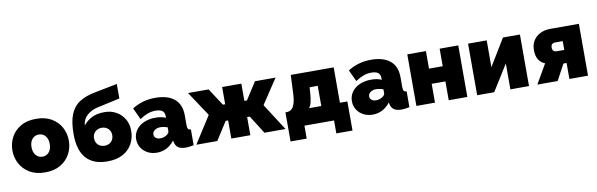

<svg xmlns="http://www.w3.org/2000/svg" viewBox="-54 -1268 6003 1929"><g transform="rotate(-10 2947.5 -304.0)"><path d="M307 10Q213 10 149 -28.5Q85 -67 52 -129Q19 -191 19 -263Q19 -336 52 -398Q85 -460 149 -498Q213 -536 307 -536Q401 -536 465 -498Q529 -460 562 -398Q595 -336 595 -263Q595 -191 562 -129Q529 -67 465 -28.5Q401 10 307 10ZM214 -263Q214 -211 240.5 -180.5Q267 -150 307 -150Q348 -150 374 -180.5Q400 -211 400 -263Q400 -316 374 -346Q348 -376 307 -376Q267 -376 240.5 -346Q214 -316 214 -263Z M941 10Q800 10 726.5 -71.5Q653 -153 653 -320Q653 -444 684 -520Q715 -596 778.5 -636.5Q842 -677 939 -695L1168 -740V-592L936 -541Q875 -528 830 -489Q785 -450 779 -385Q814 -429 866 -456Q918 -483 997 -483Q1063 -483 1115.5 -453.5Q1168 -424 1198.5 -372.5Q1229 -321 1229 -253Q1229 -179 1196 -119Q1163 -59 1099 -24.5Q1035 10 941 10ZM941 -150Q982 -150 1008 -175.5Q1034 -201 1034 -243Q1034 -282 1008 -307.5Q982 -333 941 -333Q901 -333 874.5 -307.5Q848 -282 848 -243Q848 -200 874.5 -175Q901 -150 941 -150Z M1263 -159Q1263 -212 1292 -252.5Q1321 -293 1372.5 -316Q1424 -339 1490 -339Q1554 -339 1596 -319V-335Q1596 -372 1574.5 -390Q1553 -408 1505 -408Q1461 -408 1422.5 -393.5Q1384 -379 1342 -351L1287 -469Q1391 -536 1524 -536Q1649 -536 1717.5 -479.5Q1786 -423 1786 -312V-210Q1786 -183 1794 -172.5Q1802 -162 1822 -160V0Q1799 5 1778.5 7.5Q1758 10 1742 10Q1691 10 1664.5 -8.5Q1638 -27 1630 -63L1626 -82Q1554 10 1447 10Q1395 10 1353 -12Q1311 -34 1287 -72.5Q1263 -111 1263 -159ZM1571 -146Q1596 -163 1596 -183V-222Q1580 -228 1559.5 -232Q1539 -236 1523 -236Q1489 -236 1465.5 -219Q1442 -202 1442 -176Q1442 -154 1459.5 -140Q1477 -126 1504 -126Q1541 -126 1571 -146Z M1849 0 2024 -274 1857 -526H2067L2182 -350H2205V-526H2401V-350H2427L2540 -526H2750L2583 -274L2759 0H2544L2427 -185H2400V0H2206V-185H2181L2063 0Z M2787 132V-165H2804Q2827 -166 2847 -180Q2867 -194 2880.5 -232.5Q2894 -271 2897 -345L2905 -526H3343V-165H3419V132H3254V0H2952V132ZM3028 -165H3153V-371H3070L3067 -325Q3063 -261 3054 -223Q3045 -185 3028 -165Z M3464 -159Q3464 -212 3493 -252.5Q3522 -293 3573.5 -316Q3625 -339 3691 -339Q3755 -339 3797 -319V-335Q3797 -372 3775.5 -390Q3754 -408 3706 -408Q3662 -408 3623.5 -393.5Q3585 -379 3543 -351L3488 -469Q3592 -536 3725 -536Q3850 -536 3918.5 -479.5Q3987 -423 3987 -312V-210Q3987 -183 3995 -172.5Q4003 -162 4023 -160V0Q4000 5 3979.5 7.5Q3959 10 3943 10Q3892 10 3865.5 -8.5Q3839 -27 3831 -63L3827 -82Q3755 10 3648 10Q3596 10 3554 -12Q3512 -34 3488 -72.5Q3464 -111 3464 -159ZM3772 -146Q3797 -163 3797 -183V-222Q3781 -228 3760.5 -232Q3740 -236 3724 -236Q3690 -236 3666.5 -219Q3643 -202 3643 -176Q3643 -154 3660.5 -140Q3678 -126 3705 -126Q3742 -126 3772 -146Z M4094 0V-526H4284V-347H4424V-526H4614V0H4424V-192H4284V0Z M4714 0V-526H4904V-253L5070 -526H5243V0H5053V-264L4888 0Z M5328 0 5442 -197Q5354 -232 5354 -346Q5354 -404 5380 -444.5Q5406 -485 5451 -507Q5496 -529 5553 -529H5845V0H5655V-163H5623L5535 0ZM5582 -296H5655V-386H5580Q5534 -386 5534 -341Q5534 -296 5582 -296Z"/></g></svg>

Font: Raleway Black
Style: Regular
Weight: 900
Designer: Matt McInerney, Pablo Impallari, Rodrigo Fuenzalida
Foundry: Matt McInerney, Pablo Impallari, Rodrigo Fuenzalida
Version: Version 4.026